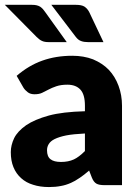

<svg xmlns="http://www.w3.org/2000/svg" viewBox="-27 -756 564 784"><path d="M319.8 -139.2V-210.9Q272 -208.5 243.7 -203.1Q214.8 -197.3 195.8 -188Q179.2 -179.7 171.9 -167.5Q165 -156.2 165 -142.6Q165 -116.2 179.7 -105.5Q193.4 -94.7 222.2 -94.7Q252 -94.7 274.4 -105Q294.9 -114.3 319.8 -139.2ZM68.8 -397.9 41 -446.3Q90.3 -488.8 145.5 -508.3Q201.2 -528.3 268.1 -528.3Q314.9 -528.3 353 -513.7Q392.1 -497.1 417 -471.2Q442.9 -443.8 457 -405.8Q471.2 -367.7 471.2 -324.2V0H399.9Q377.9 0 367.2 -5.9Q355.5 -12.2 348.1 -30.8L336.9 -59.6Q315.4 -41 299.3 -30.3Q277.8 -15.6 262.7 -9.3Q241.7 0 221.7 3.4Q199.7 7.8 172.9 7.8Q136.7 7.8 108.4 -1.5Q80.1 -9.8 59.6 -28.3Q38.6 -46.9 27.8 -73.7Q17.1 -99.6 17.1 -134.8Q17.1 -163.1 30.8 -191.9Q44.4 -219.7 79.6 -244.6Q114.3 -268.1 172.4 -284.2Q228 -299.3 319.8 -301.8V-324.2Q319.8 -370.1 301.3 -390.1Q282.7 -410.2 248 -410.2Q222.2 -410.2 203.1 -403.8Q184.6 -397.5 171.9 -390.6Q153.3 -380.9 145 -377Q132.8 -371.1 113.8 -371.1Q97.7 -371.1 86.9 -378.9Q75.2 -387.7 68.8 -397.9ZM182.6 -736.3H282.7Q306.2 -736.3 317.9 -729Q330.1 -720.7 337.4 -706.5L395.5 -584H332.5Q315.4 -584 304.2 -588.4Q292.5 -592.3 282.7 -605ZM-7.3 -736.3H102.5Q115.2 -736.3 122.6 -734.4Q130.9 -732.4 137.2 -728.5Q141.1 -726.1 147.9 -719.2Q149.9 -717.3 153.3 -712.4Q156.7 -707.5 157.7 -706.5L245.6 -584H172.4Q154.3 -584 144.5 -588.9Q134.3 -593.3 122.6 -605Z"/></svg>

Font: Lato-ExtraBold
Style: Regular
Weight: 500
Designer: Lukasz Dziedzic with Adam Twardoch and Botio Nikoltchev
Foundry: tyPoland Lukasz Dziedzic
Version: ""